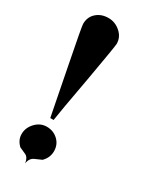

<svg xmlns="http://www.w3.org/2000/svg" viewBox="-152 -553 503 633"><g transform="rotate(30 99.0 -236.5)"><path d="M128.9 -452.1Q128.9 -443.4 104.5 -304.7Q78.1 -160.2 74.2 -130.9H61.5Q61.5 -132.8 26.4 -310.5Q0 -444.3 0 -454.1Q0 -480.5 18.1 -496.6Q36.1 -512.7 63.5 -512.7Q88.9 -512.7 108.9 -495.1Q128.9 -477.5 128.9 -452.1ZM127 -42Q127 -17.6 108.4 1Q108.4 1 84 11.7Q67.4 18.6 64.5 40Q61.5 18.6 48.3 12.7Q35.2 6.8 24.4 2Q5.9 -15.6 5.9 -38.1Q5.9 -62.5 23.9 -81.5Q42 -100.6 66.4 -100.6Q91.8 -100.6 109.4 -84Q127 -67.4 127 -42Z"/></g></svg>

Font: Ponnala
Style: Regular
Weight: 400
Designer: Appaji Ambarisha Darbha
Version: Version 1.0.3